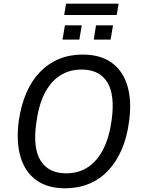

<svg xmlns="http://www.w3.org/2000/svg" viewBox="-20 -1009 765 1038"><path d="M332 9Q238 9 177 -34.5Q116 -78 91.5 -159Q67 -240 81 -352Q93 -438 122 -505.5Q151 -573 196 -619.5Q241 -666 299 -690Q357 -714 427 -714Q522 -714 583 -670.5Q644 -627 668.5 -546Q693 -465 678 -354Q667 -267 637.5 -199.5Q608 -132 563.5 -85.5Q519 -39 460.5 -15Q402 9 332 9ZM338 -72Q406 -72 456.5 -106Q507 -140 539.5 -205Q572 -270 584 -363Q602 -497 559.5 -565Q517 -633 421 -633Q354 -633 303 -599.5Q252 -566 220 -501.5Q188 -437 176 -343Q157 -209 199.5 -140.5Q242 -72 338 -72ZM327 -928 337 -989H621L611 -928ZM318 -795 331 -872H422L409 -795ZM487 -795 499 -872H591L578 -795Z"/></svg>

Font: Nunito Sans 10pt SemiCondensed Medium
Style: Italic
Weight: 500
Width: 4
Italic angle: -9°
Designer: Vernon Adams
Foundry: Vernon Adams
Version: Version 3.101;gftools[0.9.27]